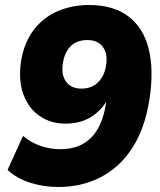

<svg xmlns="http://www.w3.org/2000/svg" viewBox="-20 -736 640 767"><path d="M213 11Q155 11 102 -5.5Q49 -22 10 -57L72 -193Q104 -166 142.5 -153Q181 -140 222 -140Q298 -140 344 -186Q390 -232 404 -326L412 -378H428Q405 -314 357.5 -278Q310 -242 242 -242Q183 -242 138.5 -272.5Q94 -303 73.5 -359Q53 -415 64 -491Q76 -565 114 -615.5Q152 -666 209.5 -691Q267 -716 336 -716Q433 -716 493 -670.5Q553 -625 574 -540.5Q595 -456 577 -339Q559 -223 508.5 -145Q458 -67 382 -28Q306 11 213 11ZM305 -382Q347 -382 372.5 -408Q398 -434 404 -476Q411 -522 390.5 -549Q370 -576 329 -576Q286 -576 261.5 -550.5Q237 -525 231 -482Q224 -436 244.5 -409Q265 -382 305 -382Z"/></svg>

Font: Mulish ExtraLight Black
Style: Italic
Weight: 900
Italic angle: -9°
Version: Version 3.603